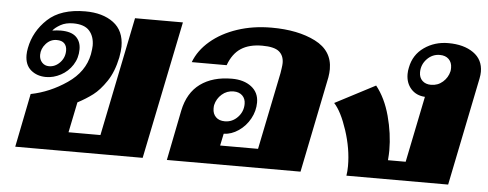

<svg xmlns="http://www.w3.org/2000/svg" viewBox="-43 -665 1951 767"><g transform="rotate(5 933.0 -281.5)"><path d="M82 -215Q158 -230 226 -276.5Q294 -323 308 -394Q312 -418 312 -429Q312 -466 292 -488.5Q272 -511 227 -511Q197 -511 176 -499Q155 -487 146 -475Q165 -478 180 -478Q222 -478 241.5 -459.5Q261 -441 261 -410Q261 -375 243 -347Q225 -319 196 -303.5Q167 -288 137 -288Q101 -288 76.5 -308.5Q52 -329 52 -369Q52 -382 55 -397Q68 -465 120.5 -514Q173 -563 271 -563Q341 -563 384 -531Q427 -499 427 -435Q427 -418 422 -391Q410 -333 384 -294.5Q358 -256 331.5 -236Q305 -216 271 -198L246 -76H374L471 -553H663L550 0H39ZM208 -400Q208 -418 198 -428.5Q188 -439 167 -439Q142 -439 124 -419Q106 -399 106 -374Q106 -356 117 -344Q128 -332 145 -332Q170 -332 189 -352Q208 -372 208 -400Z M687 -201Q702 -274 751.5 -310Q801 -346 878 -346Q926 -346 956 -323Q986 -300 986 -260Q986 -226 969 -195Q952 -164 923.5 -144.5Q895 -125 864 -124L854 -76H1006L1069 -385Q1070 -392 1072 -405Q1074 -418 1074 -426Q1074 -456 1054.5 -472Q1035 -488 987 -488Q935 -488 902 -466.5Q869 -445 852 -398H712Q730 -446 774 -483.5Q818 -521 881 -542Q944 -563 1018 -563Q1124 -563 1194 -527.5Q1264 -492 1264 -418Q1264 -403 1261 -385L1183 0H647ZM937 -250Q937 -271 924 -283.5Q911 -296 889 -296Q862 -296 842 -278.5Q822 -261 816 -235Q815 -230 815 -221Q815 -200 828 -187Q841 -174 864 -174Q894 -174 915.5 -196.5Q937 -219 937 -250Z M1370 -39Q1370 -108 1346 -181Q1322 -254 1293 -285L1454 -369Q1491 -323 1510 -253Q1529 -183 1529 -115Q1529 -100 1527 -76H1598L1652 -341Q1617 -343 1596 -366.5Q1575 -390 1575 -426Q1575 -439 1578 -452Q1588 -504 1630 -533.5Q1672 -563 1727 -563Q1789 -563 1827.5 -536Q1866 -509 1866 -460Q1866 -448 1863 -433L1775 0H1367Q1370 -18 1370 -39ZM1745 -452Q1746 -457 1746 -466Q1746 -487 1733 -500Q1720 -513 1697 -513Q1667 -513 1645.5 -490.5Q1624 -468 1624 -437Q1624 -416 1637 -403.5Q1650 -391 1672 -391Q1699 -391 1719 -408.5Q1739 -426 1745 -452Z"/></g></svg>

Font: Taviraj Black
Style: Italic
Weight: 900
Italic angle: -12°
Designer: Katatrad Team
Foundry: CadsonDemak
Version: Version 1.001